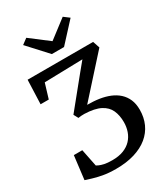

<svg xmlns="http://www.w3.org/2000/svg" viewBox="-234 -1075 1035 1185"><g transform="rotate(-30 283.5 -482.0)"><path d="M231.8 7Q179.2 7 138.4 -0.6Q97.5 -8.2 69.5 -17.3Q41.5 -26.3 27.5 -30.6L47.8 -197.4H108.2L133.1 -74Q137.4 -71.6 148.9 -66.1Q160.4 -60.7 182.1 -55.8Q203.8 -51 238.6 -51Q285.1 -51 318.9 -64.2Q352.6 -77.4 374.5 -100.8Q396.3 -124.2 406.8 -154.8Q417.3 -185.3 417.3 -219.6Q417.3 -267.8 401 -304.1Q384.7 -340.5 344.2 -361.6Q303.7 -382.7 231 -385.2Q219.4 -385.2 208.7 -384.6Q198 -384 187.2 -382L170 -414.1L335.9 -618.3L389.2 -682.9L116.9 -676.1L85.3 -571.7H27L33.4 -743H500.1L516.7 -694.1L274.2 -424.9Q296.2 -424.9 317.5 -423.5Q338.8 -422.2 358.9 -419.1Q398.7 -413 431.8 -399.4Q464.9 -385.8 489.3 -363.5Q513.6 -341.2 527.1 -310Q540.5 -278.8 540.5 -236.9Q540.5 -182.6 520.4 -137.7Q500.2 -92.8 460.9 -60.4Q421.5 -28 364 -10.5Q306.5 7 231.8 7ZM242 -805.3 116.4 -942.1 155.6 -971.3 285.5 -872.1 415.3 -971.3 454.5 -941.8 329 -805.3Z"/></g></svg>

Font: Merriweather Light
Style: Regular
Weight: 300
Designer: Eben Sorkin
Foundry: Eben Sorkin
Version: Version 2.100